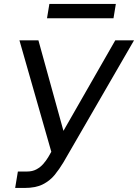

<svg xmlns="http://www.w3.org/2000/svg" viewBox="-20 -929 689 959"><path d="M55.7 9.8 69.3 -72.3H115.2Q141.6 -72.3 161.4 -82.8Q181.2 -93.3 195.6 -109.6Q210 -126 220.7 -143.6L236.3 -170.9L77.1 -727.5H171.9L296.9 -275.4L555.7 -727.5H649.4L296.9 -118.2Q276.4 -84 252.7 -54.9Q229 -25.9 193.6 -8.1Q158.2 9.8 102.5 9.8ZM558.6 -909.2 546.9 -837.9H214.8L226.6 -909.2Z"/></svg>

Font: Inter Tight
Style: Italic
Weight: 400
Italic angle: -9.39999°
Designer: Rasmus Andersson
Foundry: rsms
Version: Version 3.002